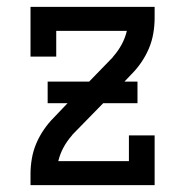

<svg xmlns="http://www.w3.org/2000/svg" viewBox="-20 -540 540 560"><path d="M69 0V-33Q69 -55 73 -78Q77 -101 86 -122Q95 -143 108 -162Q121 -181 137 -197L177 -239H119V-302H240L308 -372Q309 -373 309.5 -374Q310 -375 311 -376Q325 -392 335 -410.5Q345 -429 350 -450H144V-375H69V-520H431V-488Q431 -465 427 -442Q423 -419 414 -398Q405 -377 392 -358Q379 -339 363 -323L343 -302H381V-239H281L192 -148Q191 -147 190.5 -146Q190 -145 189 -144Q175 -128 165 -109.5Q155 -91 150 -70H356V-145H431V0Z"/></svg>

Font: Iosevka Curly Slab
Style: Regular
Weight: 400
Monospace: yes
Designer: Belleve Invis
Foundry: Belleve Invis
Version: Version 22.1.2; ttfautohint (v1.8.4)